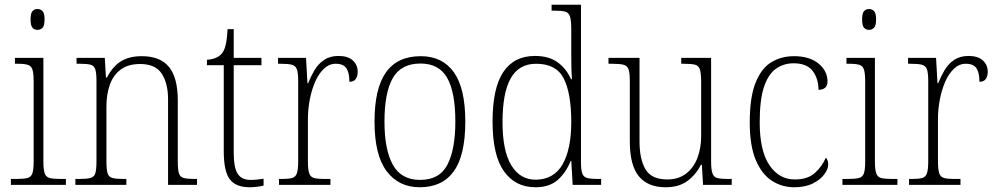

<svg xmlns="http://www.w3.org/2000/svg" viewBox="-20 -780 4201 810"><path d="M138 -654Q125 -654 117 -663Q109 -672 109 -698Q109 -724 117 -733Q125 -742 138 -742Q151 -742 159.5 -733Q168 -724 168 -698Q168 -672 159.5 -663Q151 -654 138 -654ZM26 0V-25H48Q80 -25 95.5 -29Q111 -33 116.5 -48.5Q122 -64 122 -98V-435Q122 -470 117 -486Q112 -502 97.5 -506.5Q83 -511 55 -511H43V-536H163V-99Q163 -65 168.5 -49Q174 -33 189.5 -29Q205 -25 237 -25H258V0Z M298 0V-25H314Q345 -25 361 -29Q377 -33 382 -48.5Q387 -64 387 -99V-438Q387 -472 382 -487.5Q377 -503 362 -507Q347 -511 319 -511H303V-536H422L427 -453H431Q457 -502 492 -522.5Q527 -543 578 -543Q656 -543 693 -497.5Q730 -452 730 -357V-99Q730 -64 735 -48.5Q740 -33 755.5 -29Q771 -25 802 -25H811V0H689V-361Q689 -428 662.5 -469Q636 -510 571 -510Q520 -510 488.5 -486Q457 -462 443 -421.5Q429 -381 429 -331V-98Q429 -64 434 -48.5Q439 -33 455 -29Q471 -25 502 -25H513V0Z M1033 10Q975 10 949.5 -23.5Q924 -57 924 -142V-505H853V-528Q893 -530 914 -552Q926 -565 932 -590Q938 -615 940 -657H966V-536H1083V-505H966V-137Q966 -72 983 -46.5Q1000 -21 1037 -21Q1053 -21 1065 -22.5Q1077 -24 1092 -26V3Q1062 10 1033 10Z M1157 0V-25H1169Q1197 -25 1212 -29Q1227 -33 1232.5 -49Q1238 -65 1238 -101V-438Q1238 -472 1232.5 -487.5Q1227 -503 1211 -507Q1195 -511 1163 -511H1153V-536H1271L1277 -429H1280Q1291 -457 1306.5 -483.5Q1322 -510 1347 -527Q1372 -544 1408 -544Q1448 -544 1468.5 -525Q1489 -506 1489 -477Q1489 -459 1481 -447Q1473 -435 1454 -435Q1454 -473 1441.5 -492Q1429 -511 1396 -511Q1369 -511 1347 -490.5Q1325 -470 1310 -436Q1295 -402 1287 -360.5Q1279 -319 1279 -278V-100Q1279 -65 1284.5 -49Q1290 -33 1305 -29Q1320 -25 1348 -25H1374V0Z M1751 10Q1662 10 1611 -58Q1560 -126 1560 -267Q1560 -407 1608.5 -475Q1657 -543 1755 -543Q1846 -543 1894.5 -475.5Q1943 -408 1943 -267Q1943 -125 1894.5 -57.5Q1846 10 1751 10ZM1752 -21Q1835 -21 1868 -86Q1901 -151 1901 -267Q1901 -391 1866.5 -451.5Q1832 -512 1754 -512Q1672 -512 1637 -450.5Q1602 -389 1602 -267Q1602 -148 1637.5 -84.5Q1673 -21 1752 -21Z M2239 10Q2154 10 2106 -57.5Q2058 -125 2058 -267Q2058 -409 2103.5 -476.5Q2149 -544 2237 -544Q2295 -544 2332 -517.5Q2369 -491 2389 -446H2393Q2391 -471 2390.5 -498Q2390 -525 2390 -548V-658Q2390 -694 2384.5 -710.5Q2379 -727 2364.5 -731Q2350 -735 2322 -735H2307V-760H2431V-95Q2431 -63 2436.5 -48Q2442 -33 2457.5 -29Q2473 -25 2503 -25H2516V0H2396L2390 -102H2388Q2368 -52 2333 -21Q2298 10 2239 10ZM2241 -22Q2317 -23 2353.5 -87Q2390 -151 2390 -265Q2390 -386 2358.5 -448.5Q2327 -511 2242 -511Q2169 -511 2134.5 -449.5Q2100 -388 2100 -265Q2100 -143 2137.5 -82Q2175 -21 2241 -22Z M2788 10Q2713 10 2675 -36.5Q2637 -83 2637 -184V-439Q2637 -473 2631.5 -488Q2626 -503 2610 -507Q2594 -511 2562 -511H2547V-536H2678V-183Q2678 -109 2703 -66Q2728 -23 2795 -23Q2843 -23 2875 -48Q2907 -73 2922.5 -114.5Q2938 -156 2938 -205V-433Q2938 -469 2933 -486Q2928 -503 2912.5 -507Q2897 -511 2864 -511H2854V-536H2980V-99Q2980 -65 2985.5 -49Q2991 -33 3006 -29Q3021 -25 3050 -25H3067V0H2946L2941 -85H2937Q2916 -43 2880 -16.5Q2844 10 2788 10Z M3331 10Q3278 10 3235.5 -18Q3193 -46 3168 -106Q3143 -166 3143 -263Q3143 -370 3167.5 -431Q3192 -492 3234 -517.5Q3276 -543 3330 -543Q3395 -543 3433 -512Q3471 -481 3471 -436Q3471 -402 3433 -401Q3433 -448 3408.5 -480.5Q3384 -513 3328 -513Q3286 -513 3253.5 -490Q3221 -467 3203 -413Q3185 -359 3185 -264Q3185 -143 3226.5 -82.5Q3268 -22 3334 -23Q3388 -23 3418.5 -51Q3449 -79 3464 -115Q3474 -105 3474 -85Q3474 -67 3457.5 -44.5Q3441 -22 3409 -6Q3377 10 3331 10Z M3646 -654Q3633 -654 3625 -663Q3617 -672 3617 -698Q3617 -724 3625 -733Q3633 -742 3646 -742Q3659 -742 3667.5 -733Q3676 -724 3676 -698Q3676 -672 3667.5 -663Q3659 -654 3646 -654ZM3534 0V-25H3556Q3588 -25 3603.5 -29Q3619 -33 3624.5 -48.5Q3630 -64 3630 -98V-435Q3630 -470 3625 -486Q3620 -502 3605.5 -506.5Q3591 -511 3563 -511H3551V-536H3671V-99Q3671 -65 3676.5 -49Q3682 -33 3697.5 -29Q3713 -25 3745 -25H3766V0Z M3815 0V-25H3827Q3855 -25 3870 -29Q3885 -33 3890.5 -49Q3896 -65 3896 -101V-438Q3896 -472 3890.5 -487.5Q3885 -503 3869 -507Q3853 -511 3821 -511H3811V-536H3929L3935 -429H3938Q3949 -457 3964.5 -483.5Q3980 -510 4005 -527Q4030 -544 4066 -544Q4106 -544 4126.5 -525Q4147 -506 4147 -477Q4147 -459 4139 -447Q4131 -435 4112 -435Q4112 -473 4099.5 -492Q4087 -511 4054 -511Q4027 -511 4005 -490.5Q3983 -470 3968 -436Q3953 -402 3945 -360.5Q3937 -319 3937 -278V-100Q3937 -65 3942.5 -49Q3948 -33 3963 -29Q3978 -25 4006 -25H4032V0Z"/></svg>

Font: Noto Serif Lao SemiCondensed ExtraLight
Style: Regular
Weight: 200
Width: 4
Designer: Monotype Design Team
Foundry: Monotype Imaging Inc.
Version: Version 2.003; ttfautohint (v1.8.4.7-5d5b)